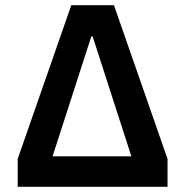

<svg xmlns="http://www.w3.org/2000/svg" viewBox="-20 -718 712 738"><path d="M48 -107 254 -698H418L624 -107V0H48ZM336 -578H331L182 -117H485Z"/></svg>

Font: IBM Plex Sans SmBld
Style: Regular
Weight: 600
Designer: Mike Abbink, Paul van der Laan, Pieter van Rosmalen
Foundry: Bold Monday
Version: Version 3.005